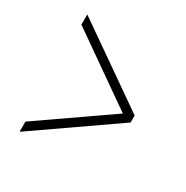

<svg xmlns="http://www.w3.org/2000/svg" viewBox="-120 -701 665 686"><g transform="rotate(30 212.5 -358.0)"><path d="M49 -116V-158L336 -357L49 -558V-600L376 -372V-343Z"/></g></svg>

Font: Noto Serif Hebrew ExtraCondensed ExtraLight
Style: Regular
Weight: 200
Width: 2
Designer: Monotype Design Team
Foundry: Monotype Imaging Inc.
Version: Version 2.004; ttfautohint (v1.8.4.7-5d5b)